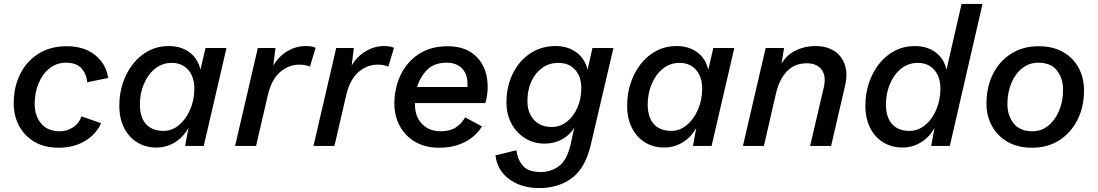

<svg xmlns="http://www.w3.org/2000/svg" viewBox="-20 -745 5602 980"><path d="M280 9Q207 9 156 -21Q105 -51 77.5 -102.5Q50 -154 50 -217Q50 -301 83 -367Q116 -433 176.5 -471Q237 -509 320 -509Q410 -509 466 -463.5Q522 -418 532 -347L425 -325Q422 -367 396 -396Q370 -425 316 -425Q270 -425 234 -397Q198 -369 177.5 -321Q157 -273 157 -214Q157 -154 190 -114.5Q223 -75 286 -75Q321 -75 352 -94.5Q383 -114 396 -151L496 -116Q469 -57 411.5 -24Q354 9 280 9Z M778 8Q723 8 680 -18.5Q637 -45 613 -93Q589 -141 589 -206Q589 -268 607.5 -322.5Q626 -377 659.5 -419.5Q693 -462 739.5 -486Q786 -510 841 -510Q903 -510 946.5 -478.5Q990 -447 1003 -389L1029 -500H1136L1020 0H925L942 -93Q917 -46 873.5 -19Q830 8 778 8ZM815 -77Q858 -77 893.5 -106.5Q929 -136 950.5 -185.5Q972 -235 972 -293Q972 -353 940.5 -388.5Q909 -424 857 -424Q808 -424 771.5 -394.5Q735 -365 714.5 -316.5Q694 -268 694 -212Q694 -147 725 -112Q756 -77 815 -77Z M1180 0 1296 -500H1386L1375 -410Q1402 -457 1446.5 -483.5Q1491 -510 1541 -510Q1572 -510 1591 -501L1562 -405Q1552 -409 1539.5 -412Q1527 -415 1508 -415Q1454 -415 1410 -377.5Q1366 -340 1347 -259L1287 0Z M1580 0 1696 -500H1786L1775 -410Q1802 -457 1846.5 -483.5Q1891 -510 1941 -510Q1972 -510 1991 -501L1962 -405Q1952 -409 1939.5 -412Q1927 -415 1908 -415Q1854 -415 1810 -377.5Q1766 -340 1747 -259L1687 0Z M2222 9Q2151 9 2100 -20.5Q2049 -50 2021 -101Q1993 -152 1993 -216Q1993 -296 2025 -362.5Q2057 -429 2117.5 -469Q2178 -509 2265 -509Q2362 -509 2415.5 -452Q2469 -395 2469 -302Q2469 -282 2466.5 -261Q2464 -240 2457 -219H2098Q2098 -216 2098 -212Q2098 -150 2134 -112.5Q2170 -75 2230 -75Q2277 -75 2306.5 -94.5Q2336 -114 2354 -146L2440 -100Q2409 -49 2352.5 -20Q2296 9 2222 9ZM2260 -425Q2196 -425 2160 -388.5Q2124 -352 2109 -301H2366Q2366 -309 2366 -318Q2366 -367 2338 -396Q2310 -425 2260 -425Z M2731 215Q2672 215 2624 195Q2576 175 2545.5 137.5Q2515 100 2509 48L2616 22Q2623 74 2651 103.5Q2679 133 2741 133Q2792 133 2833 103Q2874 73 2893 -10L2911 -93Q2888 -55 2848.5 -33.5Q2809 -12 2760 -12Q2704 -12 2660 -39.5Q2616 -67 2590.5 -114.5Q2565 -162 2565 -222Q2565 -304 2597.5 -369.5Q2630 -435 2686.5 -472.5Q2743 -510 2816 -510Q2877 -510 2921 -478.5Q2965 -447 2979 -389L3004 -500H3111L2996 -8Q2968 113 2899 164Q2830 215 2731 215ZM2797 -97Q2839 -97 2873 -123.5Q2907 -150 2927 -195Q2947 -240 2947 -295Q2947 -354 2915.5 -389Q2884 -424 2831 -424Q2783 -424 2747.5 -398.5Q2712 -373 2692 -329Q2672 -285 2672 -229Q2672 -171 2704.5 -134Q2737 -97 2797 -97Z M3370 8Q3315 8 3272 -18.5Q3229 -45 3205 -93Q3181 -141 3181 -206Q3181 -268 3199.5 -322.5Q3218 -377 3251.5 -419.5Q3285 -462 3331.5 -486Q3378 -510 3433 -510Q3495 -510 3538.5 -478.5Q3582 -447 3595 -389L3621 -500H3728L3612 0H3517L3534 -93Q3509 -46 3465.5 -19Q3422 8 3370 8ZM3407 -77Q3450 -77 3485.5 -106.5Q3521 -136 3542.5 -185.5Q3564 -235 3564 -293Q3564 -353 3532.5 -388.5Q3501 -424 3449 -424Q3400 -424 3363.5 -394.5Q3327 -365 3306.5 -316.5Q3286 -268 3286 -212Q3286 -147 3317 -112Q3348 -77 3407 -77Z M3772 0 3888 -500H3982L3969 -420Q3995 -465 4041.5 -487.5Q4088 -510 4142 -510Q4198 -510 4237 -485.5Q4276 -461 4292 -415Q4308 -369 4293 -306L4222 0H4115L4185 -300Q4198 -357 4173.5 -389.5Q4149 -422 4098 -422Q4037 -422 3997.5 -382Q3958 -342 3940 -265L3879 0Z M4586 8Q4531 8 4488 -18.5Q4445 -45 4421 -93Q4397 -141 4397 -206Q4397 -268 4415.5 -322.5Q4434 -377 4467.5 -419.5Q4501 -462 4547.5 -486Q4594 -510 4649 -510Q4711 -510 4754.5 -478.5Q4798 -447 4811 -389L4888 -725H4995L4828 0H4733L4750 -93Q4725 -46 4681.5 -19Q4638 8 4586 8ZM4622 -77Q4666 -77 4702 -106.5Q4738 -136 4759 -185.5Q4780 -235 4780 -293Q4780 -353 4748.5 -388.5Q4717 -424 4665 -424Q4616 -424 4579.5 -394.5Q4543 -365 4522.5 -316.5Q4502 -268 4502 -212Q4502 -147 4533 -112Q4564 -77 4622 -77Z M5248 9Q5174 9 5122 -21.5Q5070 -52 5042.5 -103Q5015 -154 5015 -216Q5015 -300 5048 -366.5Q5081 -433 5141 -471Q5201 -509 5282 -509Q5355 -509 5407 -479Q5459 -449 5486 -398Q5513 -347 5513 -284Q5513 -200 5480 -134Q5447 -68 5387.5 -29.5Q5328 9 5248 9ZM5250 -75Q5295 -75 5330 -103Q5365 -131 5385.5 -179Q5406 -227 5406 -287Q5406 -345 5375 -385Q5344 -425 5279 -425Q5234 -425 5198.5 -397.5Q5163 -370 5142.5 -322Q5122 -274 5122 -214Q5122 -156 5153.5 -115.5Q5185 -75 5250 -75Z"/></svg>

Font: Work Sans Medium
Style: Italic
Weight: 500
Italic angle: -13°
Designer: Wei Huang
Foundry: Wei Huang
Version: Version 2.012; ttfautohint (v1.8.3)